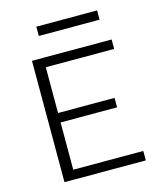

<svg xmlns="http://www.w3.org/2000/svg" viewBox="-120 -911 855 1001"><g transform="rotate(-15 307.0 -410.5)"><path d="M103 -655H164V0H103ZM116 -604V-655H533V-604ZM116 0V-51H542V0ZM116 -306V-357H469V-306ZM171 -771V-821H499V-771Z"/></g></svg>

Font: Intel One Mono Light
Style: Regular
Weight: 300
Monospace: yes
Designer: Fred Shallcrass
Foundry: Frere-Jones Type LLC
Version: Version 1.004